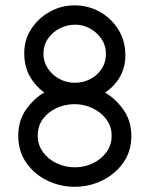

<svg xmlns="http://www.w3.org/2000/svg" viewBox="-20 -694 563 723"><path d="M452.1 -485.8Q452.1 -398.9 376 -345.2Q415 -322.8 444.8 -280.8Q474.6 -238.8 474.6 -181.6Q474.6 -124.5 444.3 -81.5Q414.1 -38.6 365.5 -14.6Q316.9 9.3 261.7 9.3Q206.1 9.3 157.5 -14.4Q108.9 -38.1 78.9 -81.3Q48.8 -124.5 48.8 -182.6Q48.8 -240.7 78.4 -282Q107.9 -323.2 146.5 -345.7Q113.8 -369.1 92.5 -406.2Q71.3 -443.4 71.3 -493.7Q71.3 -544.4 97.9 -585.2Q124.5 -626 167.7 -649.9Q210.9 -673.8 260.7 -673.8Q312.5 -673.8 356 -649.4Q399.4 -625 425.8 -582.5Q452.1 -540 452.1 -485.8ZM143.6 -492.7Q143.6 -461.4 159.9 -436.5Q176.3 -411.6 203.4 -397Q230.5 -382.3 261.7 -382.3Q292.5 -382.3 319.1 -395.8Q345.7 -409.2 362.3 -434.1Q378.9 -459 378.9 -492.2Q378.9 -522.9 362.1 -547.6Q345.2 -572.3 318.8 -586.7Q292.5 -601.1 263.7 -601.1Q232.4 -601.1 204.8 -586.9Q177.2 -572.8 160.4 -548.3Q143.6 -523.9 143.6 -492.7ZM400.4 -183.1Q400.4 -217.8 380.4 -244.6Q360.4 -271.5 328.4 -286.6Q296.4 -301.8 260.7 -301.8Q226.1 -301.8 194.1 -287.6Q162.1 -273.4 142.1 -246.8Q122.1 -220.2 122.1 -183.6Q122.1 -148.4 141.8 -121.3Q161.6 -94.2 193.6 -79.1Q225.6 -64 261.7 -64Q297.9 -64 329.6 -79.1Q361.3 -94.2 380.9 -121.1Q400.4 -147.9 400.4 -183.1Z"/></svg>

Font: Manjari
Style: Regular
Weight: 400
Designer: Santhosh Thottingal <santhosh.thottingal@gmail.com>
Foundry: SMC
Version: Version 2.000